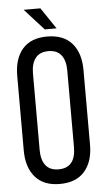

<svg xmlns="http://www.w3.org/2000/svg" viewBox="-58 -882 505 926"><g transform="rotate(-5 194.5 -419.0)"><path d="M92.8 -845.2H173.8L243.2 -742.2H186ZM193.8 -707Q272.9 -707 314 -660.2Q355 -613.3 355 -530.8V-168.9Q355 -87.4 314 -40.3Q272.9 6.8 193.8 6.8Q115.7 6.8 75 -40.3Q34.2 -87.4 34.2 -168.9V-530.8Q34.2 -613.3 74.7 -660.2Q115.2 -707 193.8 -707ZM193.8 -636.2Q152.3 -636.2 131.6 -609.9Q110.8 -583.5 110.8 -535.2V-165Q110.8 -116.2 131.6 -90.1Q152.3 -64 193.8 -64Q276.9 -64 276.9 -165V-535.2Q276.9 -583.5 256.3 -609.9Q235.8 -636.2 193.8 -636.2Z"/></g></svg>

Font: Bebas Neue Regular
Style: Regular
Weight: 400
Designer: Ryoichi Tsunekawa
Foundry: Ryoichi Tsunekawa
Version: Version 001.003